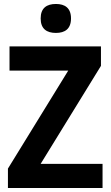

<svg xmlns="http://www.w3.org/2000/svg" viewBox="-20 -1041 558 968"><path d="M262 -1021C216 -1021 185 -1001 185 -948C185 -895 216 -875 262 -875C307 -875 338 -895 338 -948C338 -1001 307 -1021 262 -1021ZM497 -93V-215H185L489 -709V-807H28V-685H324L20 -191V-93Z"/></svg>

Font: Noto Sans Kannada UI SemiCondensed
Style: Bold
Weight: 700
Width: 4
Designer: Jelle Bosma - Monotype Design Team
Foundry: Monotype Imaging Inc.
Version: Version 2.005